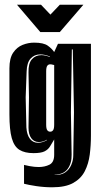

<svg xmlns="http://www.w3.org/2000/svg" viewBox="-20 -681 426 815"><path d="M52 -661H154L194 -619L234 -661H334L234 -545H151ZM202 114Q167 114 134 109Q101 104 82 99V19L105 24Q115 26 125.5 27Q136 28 144 28Q170 28 190 18Q210 8 210 -24V-89Q200 -72 192 -59Q184 -46 169 -38.5Q154 -31 122 -31Q85 -31 62.5 -45Q40 -59 30 -94.5Q20 -130 20 -196V-391Q20 -434 36 -457.5Q52 -481 76 -490.5Q100 -500 125 -500Q165 -500 183 -487Q201 -474 210 -460L226 -495H366V-106Q366 -64 361 -25Q356 14 340 45.5Q324 77 291 95.5Q258 114 202 114ZM212 61Q239 63 256.5 51Q274 39 282.5 19Q291 -1 291 -21L294 -204L289 -471H285L281 -204L284 -25Q285 11 267.5 35.5Q250 60 212 60ZM179 -86V-88Q162 -78 145 -78Q125 -78 113 -94Q101 -110 101 -140L103 -268L101 -374Q100 -412 115.5 -429.5Q131 -447 156 -447Q171 -447 192 -439V-441Q170 -450 151 -450Q126 -450 110 -432.5Q94 -415 93 -377L89 -268L92 -140Q94 -109 107 -92Q120 -75 141 -75Q160 -75 179 -86ZM193 -122Q201 -122 205.5 -128.5Q210 -135 210 -152V-405L205 -406Q202 -407 199 -407.5Q196 -408 193 -408Q185 -408 180.5 -401.5Q176 -395 176 -378V-152Q176 -135 180.5 -128.5Q185 -122 193 -122Z"/></svg>

Font: Alumni Sans Inline One
Style: Regular
Weight: 400
Designer: Robert E. Leuschke
Foundry: Robert E. Leuschke
Version: Version 1.100; ttfautohint (v1.8.3)